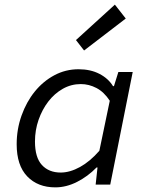

<svg xmlns="http://www.w3.org/2000/svg" viewBox="-20 -797 640 829"><path d="M219 12Q143 12 97.5 -35.5Q52 -83 52 -174Q52 -239 73 -298Q94 -357 130 -401.5Q166 -446 214.5 -472Q263 -498 319 -498Q371 -498 409.5 -478Q448 -458 468 -425H472L491 -486H553L456 0H393L401 -74H397Q359 -35 312.5 -11.5Q266 12 219 12ZM242 -52Q282 -52 325.5 -76Q369 -100 409 -146L454 -362Q429 -400 396.5 -417Q364 -434 329 -434Q287 -434 251 -413.5Q215 -393 188.5 -358.5Q162 -324 146.5 -279.5Q131 -235 131 -186Q131 -117 161 -84.5Q191 -52 242 -52ZM343 -579 308 -624 476 -777 523 -717Z"/></svg>

Font: Source Code Pro
Style: Italic
Weight: 400
Italic angle: -11°
Monospace: yes
Designer: Paul D. Hunt, Teo Tuominen
Foundry: Adobe Systems Incorporated
Version: Version 1.050;PS 1.000;hotconv 16.6.51;makeotf.lib2.5.65220